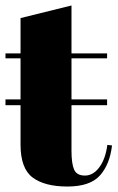

<svg xmlns="http://www.w3.org/2000/svg" viewBox="-25 -671 429 701"><path d="M-5 -287V-308H50V-458H-5V-476H50V-605L236 -651V-476H366V-458H236V-308H366V-287H236V-121Q236 -74 245.5 -52Q255 -30 285 -30Q315 -30 337.5 -60Q360 -90 367 -142L384 -140Q376 -71 340 -30.5Q304 10 221 10Q138 10 94 -23Q50 -56 50 -143V-287Z"/></svg>

Font: Abril Fatface
Style: Regular
Weight: 400
Designer: Veronika Burian, Jos Scaglione
Foundry: TypeTogether
Version: Version 1.001